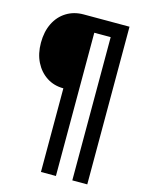

<svg xmlns="http://www.w3.org/2000/svg" viewBox="-130 -783 789 1041"><g transform="rotate(15 264.5 -262.5)"><path d="M204.5 180V-289.5Q151.5 -289.5 110.5 -316.2Q69.5 -343 46.2 -389.5Q23 -436 23 -497.5Q23 -559.5 46 -606.2Q69 -653 111 -679Q153 -705 206.5 -705H464.5V180H380.5V-624H288.5V180Z"/></g></svg>

Font: Nunito Sans 12pt ExtraLight Condensed
Style: Regular
Weight: 200
Width: 3
Version: Version 3.101;gftools[0.9.27]